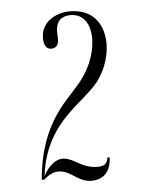

<svg xmlns="http://www.w3.org/2000/svg" viewBox="-20 -721 272 345"><path d="M75 -634C86 -637 85 -648 83 -661C79 -688 97 -694 110 -694C152 -694 157 -627 126 -578C104 -542 55 -506 55 -398H59C63 -401 72 -413 88 -413C109 -413 124 -391 150 -397C180 -403 177 -434 177 -438H173C172 -429 171 -421 150 -421C126 -421 112 -436 95 -436C76 -436 64 -415 60 -404C63 -500 126 -533 152 -571C186 -620 178 -701 113 -701C82 -701 57 -683 57 -657C57 -641 63 -631 75 -634Z"/></svg>

Font: Emberly
Style: Regular
Weight: 400
Designer: Rajesh Rajput
Foundry: Rajesh Rajput
Version: Version 1.000